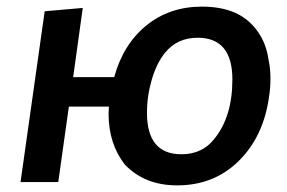

<svg xmlns="http://www.w3.org/2000/svg" viewBox="-20 -550 866 580"><path d="M515 10Q627 10 702 -64.5Q777 -139 793 -260Q797 -285 797 -313Q797 -344 791 -371Q784 -420 757 -457Q730 -494 689 -512Q647 -530 590 -530Q492 -530 422 -473Q352 -416 325 -317H201L230 -526L115 -516L42 0H156L188 -228H309L308 -206Q308 -116 357 -53Q417 10 515 10ZM528 -84Q424 -84 424 -209Q424 -260 438.5 -309.5Q453 -359 478 -390Q515 -436 577 -436Q682 -436 682 -310Q682 -197 627 -130Q591 -84 528 -84Z"/></svg>

Font: Brisa Sans Medium
Style: Italic
Weight: 600
Italic angle: -8°
Designer: Dalton Maag Ltd
Foundry: Dalton Maag Ltd
Version: Version 1.101;July 10, 2019;FontCreator 11.5.0.2425 64-bit